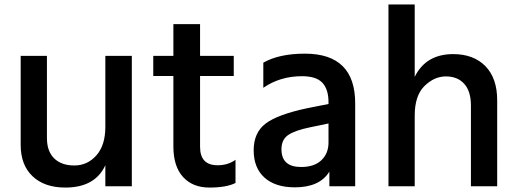

<svg xmlns="http://www.w3.org/2000/svg" viewBox="-20 -804 2311 857"><path d="M72.3 -157.2V-554.7H189.5V-187.5Q189.5 -128.9 221.7 -97.2Q253.9 -65.4 312 -65.4Q370.1 -65.4 410.2 -110.4Q450.2 -155.3 450.2 -238.3V-554.7H568.4V27.3H450.2V-66.4Q404.3 33.2 271.5 33.2Q178.7 33.2 125.5 -17.1Q72.3 -67.4 72.3 -157.2Z M664.1 -464.8V-554.7H753.9V-696.3H873V-554.7H1023.4V-464.8H873V-148.4Q873 -66.4 951.2 -66.4Q998 -66.4 1031.2 -90.8V12.7Q990.2 33.2 915 33.2Q839.8 33.2 796.9 -14.2Q753.9 -61.5 753.9 -150.4V-464.8Z M1352.5 -321.3 1446.3 -339.8V-347.7Q1446.3 -405.3 1418.9 -434.6Q1391.6 -463.9 1328.1 -463.9Q1230.5 -463.9 1155.3 -412.1V-524.4Q1226.6 -564.5 1340.8 -564.5Q1565.4 -564.5 1565.4 -342.8V27.3H1450.2V-38.1Q1407.2 32.2 1295.9 32.2Q1209 32.2 1160.6 -11.2Q1112.3 -54.7 1112.3 -133.3Q1112.3 -211.9 1165.5 -252.4Q1218.8 -293 1352.5 -321.3ZM1236.3 -137.7Q1236.3 -58.6 1324.2 -58.6Q1382.8 -58.6 1414.6 -88.9Q1446.3 -119.1 1446.3 -168V-252.9L1362.3 -235.4Q1295.9 -221.7 1266.1 -201.2Q1236.3 -180.7 1236.3 -137.7Z M1713.9 27.3V-784.2H1831.1V-460.9Q1880.9 -562.5 2002.9 -562.5Q2093.8 -562.5 2146.5 -508.8Q2199.2 -455.1 2199.2 -356.4V27.3H2082V-333Q2082 -396.5 2052.2 -429.7Q2022.5 -462.9 1970.2 -462.9Q1918 -462.9 1874.5 -419.9Q1831.1 -377 1831.1 -288.1V27.3Z"/></svg>

Font: GenEi M Gothic v2 Medium
Style: Regular
Weight: 500
Version: Version 2.0